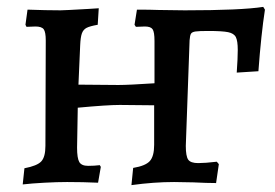

<svg xmlns="http://www.w3.org/2000/svg" viewBox="-20 -529 799 558"><path d="M750 -501Q739 -430 731 -322L668 -318Q671 -360 671 -384Q671 -410 665.5 -421Q660 -432 643 -435.5Q626 -439 585 -439Q558 -439 548 -437.5Q538 -436 535 -431Q532 -426 531 -412L520 -105Q520 -75 527 -65Q534 -55 556 -55Q576 -55 610 -59L616 -52L608 3Q582 3 542 1L486 0Q427 0 362 9L367 -41Q403 -47 415.5 -61Q428 -75 428 -108V-223L328 -224Q292 -224 206 -216L204 -100Q204 -69 210.5 -58Q217 -47 236 -47Q254 -47 270 -49L273 -44L265 2Q221 0 175 0Q146 0 109 2Q72 4 46 7L51 -40Q88 -47 100 -60Q112 -73 112 -105L113 -411Q113 -436 107 -444Q101 -452 83 -452L57 -451L54 -457L60 -501Q114 -499 156 -499Q166 -499 236 -503L267 -505L264 -457Q241 -453 231.5 -448Q222 -443 218 -432Q214 -421 213 -397L208 -283L324 -282Q354 -282 429 -287V-410Q429 -436 423.5 -444Q418 -452 401 -452L375 -451L371 -457L378 -501Q417 -501 441 -500L517 -499Q681 -499 745 -509Z"/></svg>

Font: Alegreya SC Medium
Style: Regular
Weight: 500
Designer: Juan Pablo del Peral
Foundry: Huerta Tipografica
Version: Version 2.007; ttfautohint (v1.6)